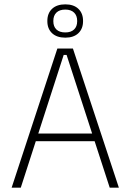

<svg xmlns="http://www.w3.org/2000/svg" viewBox="-20 -862 600 882"><path d="M33.5 0 243.5 -639H315L526 0H484L286 -609.5H272.5L75.5 0ZM133 -213.5V-248.5H426V-213.5ZM197.5 -764.5V-766Q197.5 -801 219.2 -821.5Q241 -842 280 -842Q318.5 -842 340 -821.5Q361.5 -801 361.5 -766V-764.5Q361.5 -730 340 -709.5Q318.5 -689 280 -689Q241 -689 219.2 -709.5Q197.5 -730 197.5 -764.5ZM225 -764.5Q225 -740 239.2 -726.5Q253.5 -713 280 -713Q306 -713 320.2 -726.5Q334.5 -740 334.5 -764.5V-766Q334.5 -790.5 320.2 -804.2Q306 -818 280 -818Q253.5 -818 239.2 -804.2Q225 -790.5 225 -766Z"/></svg>

Font: Anek Gurmukhi ExtraLight
Style: Regular
Weight: 250
Designer: Sarang Kulkarni (Gurmukhi), Yesha Goshar (Latin)
Foundry: Ek Type
Version: Version 1.003